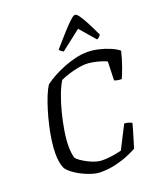

<svg xmlns="http://www.w3.org/2000/svg" viewBox="-170 -1068 992 1176"><g transform="rotate(-20 326.0 -480.0)"><path d="M280 0Q256 0 225 -9.5Q194 -19 164 -34Q134 -49 111 -66.5Q88 -84 77 -100Q68 -116 63 -142Q58 -168 58 -202Q58 -237 64 -282Q70 -327 81 -375.5Q92 -424 106 -470Q120 -516 135.5 -554Q151 -592 167 -615Q192 -634 226 -652.5Q260 -671 299 -686.5Q338 -702 377.5 -711Q417 -720 453 -720Q489 -720 527.5 -711Q566 -702 599.5 -687.5Q633 -673 652 -657Q640 -606 623.5 -560.5Q607 -515 596 -492Q579 -492 566 -495Q553 -498 549 -501L553 -622Q541 -629 517 -636.5Q493 -644 466.5 -649Q440 -654 421 -654Q398 -654 367 -648Q336 -642 306 -632.5Q276 -623 252 -612Q233 -582 214.5 -533Q196 -484 181.5 -427.5Q167 -371 158 -315.5Q149 -260 149 -216Q149 -193 151.5 -173.5Q154 -154 158 -140Q165 -129 183 -116.5Q201 -104 224 -92Q247 -80 271 -72.5Q295 -65 314 -65Q337 -65 361.5 -67.5Q386 -70 407.5 -74.5Q429 -79 441 -82L517 -231Q531 -231 545.5 -226.5Q560 -222 566 -217Q560 -195 551.5 -166Q543 -137 535 -110.5Q527 -84 521 -65Q499 -53 462.5 -37.5Q426 -22 379.5 -11Q333 0 280 0ZM320 -772Q311 -777 304 -782.5Q297 -788 295 -794Q341 -847 374 -883.5Q407 -920 429 -940Q451 -960 461 -960Q471 -960 485.5 -940Q500 -920 519.5 -883Q539 -846 563 -794Q559 -789 553.5 -782Q548 -775 537 -772L450 -873Z"/></g></svg>

Font: Texturina 12pt Light
Style: Italic
Weight: 300
Italic angle: -11°
Designer: Guillermo Torres Carreño
Foundry: Omnibus-Type
Version: Version 1.002